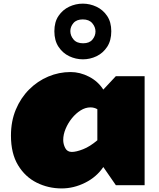

<svg xmlns="http://www.w3.org/2000/svg" viewBox="-20 -1031 883 1069"><path d="M41 -275.9Q41 -356 68.1 -420.9Q95.2 -485.8 142.1 -532.7Q189 -579.6 248.5 -604.7Q308.1 -629.9 373 -629.9Q425.3 -629.9 475.3 -604.2Q525.4 -578.6 555.2 -532.2L625 -606.9H785.2V0H625L555.2 -101.1Q517.6 -45.4 454.1 -13.7Q390.6 18.1 323.2 18.1Q249 18.1 184.6 -13.9Q120.1 -45.9 80.6 -111.1Q41 -176.3 41 -275.9ZM332 -252Q332 -228 343.3 -206.5Q354.5 -185.1 379.9 -185.1Q404.3 -185.1 442.4 -200Q480.5 -214.8 522 -250V-422.9Q504.9 -433.1 483.4 -433.1Q455.6 -433.1 428.7 -416.3Q401.9 -399.4 380.1 -372.3Q358.4 -345.2 345.2 -313.5Q332 -281.7 332 -252ZM441.9 -700.7Q401.9 -700.7 365.5 -718Q329.1 -735.4 305.9 -770.3Q282.7 -805.2 282.7 -856.9Q282.7 -908.7 305.9 -942.6Q329.1 -976.6 365.2 -993.7Q401.4 -1010.7 440.9 -1010.7Q480.5 -1010.7 516.8 -993.7Q553.2 -976.6 576.4 -942.4Q599.6 -908.2 599.6 -856.9Q599.6 -805.2 576.7 -770.3Q553.7 -735.4 517.6 -718Q481.4 -700.7 441.9 -700.7ZM442.9 -790Q477.5 -790 494.6 -810.5Q511.7 -831.1 511.7 -856Q511.7 -880.4 493.9 -901.6Q476.1 -922.9 440.9 -922.9Q406.2 -922.9 388.9 -902.6Q371.6 -882.3 371.6 -857.9Q371.6 -832.5 389.4 -811.3Q407.2 -790 442.9 -790Z"/></svg>

Font: Rammetto One
Style: Regular
Weight: 400
Designer: Vernon Adams
Foundry: Vernon Adams
Version: Version 1.100; ttfautohint (v1.8.4.7-5d5b)